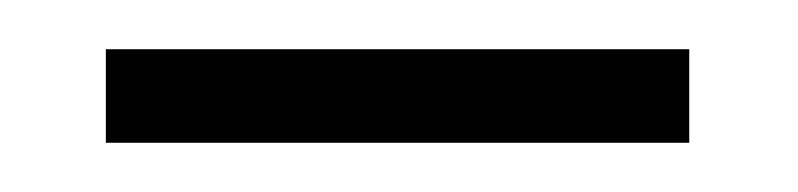

<svg xmlns="http://www.w3.org/2000/svg" viewBox="-20 -312 324 78"><path d="M23 -254H260V-292H23Z"/></svg>

Font: Noto Serif Bengali SemiCondensed ExtraLight
Style: Regular
Weight: 200
Width: 4
Designer: Juan Bruce, Universal Thirst, Indian Type Foundry and the Monotype Design Team.
Foundry: Monotype Imaging Inc.
Version: Version 2.003